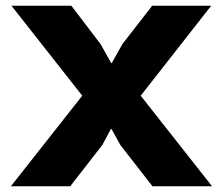

<svg xmlns="http://www.w3.org/2000/svg" viewBox="-20 -650 778 670"><path d="M720 0H512L400 -144L369 -200H367L337 -144L225 0H18L267 -316L20 -630H229L331 -496L368 -430H370L407 -496L511 -630H717L471 -316Z"/></svg>

Font: TypoPRO Sinkin Sans
Style: 700 Bold
Weight: 700
Designer: Keith Bates
Foundry: K-Type
Version: Sinkin Sans (version 1.0)  by Keith Bates   •   © 2014   www